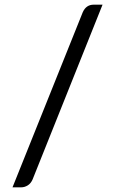

<svg xmlns="http://www.w3.org/2000/svg" viewBox="-20 -756 492 821"><path d="M71 45H33.5L334 -704Q348.5 -736 380.5 -736H418.5L119.5 11Q112 28.5 98.5 36.8Q85 45 71 45Z"/></svg>

Font: Verano Sans
Style: Regular
Weight: 400
Designer: Lukasz Dziedzic with Adam Twardoch and Botio Nikoltchev
Foundry: tyPoland Lukasz Dziedzic
Version: Version 3.001;December 28, 2019;FontCreator 12.0.0.2547 64-b